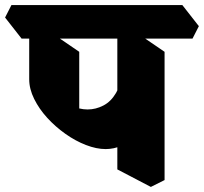

<svg xmlns="http://www.w3.org/2000/svg" viewBox="-85 -690 803 756"><path d="M331 -103Q295 -103 253.5 -119Q212 -135 172.5 -163Q133 -191 101 -226Q69 -261 49.5 -300.5Q30 -340 30 -378V-599L107 -568L227 -486V-263Q235 -261 243.5 -260Q252 -259 260 -259Q292 -259 322 -274.5Q352 -290 371.5 -323.5Q391 -357 391 -410L539 -301Q508 -210 452 -156.5Q396 -103 331 -103ZM509 46 377 -23V-599L443 -568L563 -486V19ZM0 -538 -65 -621 -40 -670H633L698 -587L673 -538Z"/></svg>

Font: Eczar ExtraBold
Style: Regular
Weight: 800
Designer: Vaibhav Singh
Foundry: Rosetta Type Foundry
Version: Version 2.000